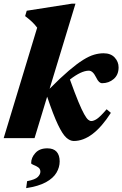

<svg xmlns="http://www.w3.org/2000/svg" viewBox="-26 -734 650 1020"><path d="M375 -714.5 237.5 -262.5Q296 -321.5 339.5 -358.5Q383 -395.5 415.5 -415.8Q448 -436 474 -443.5Q500 -451 524 -451Q562.5 -451 583.2 -428.5Q604 -406 604 -376Q604 -336.5 578 -314.2Q552 -292 516.5 -292Q508 -292 500.5 -298.8Q493 -305.5 484 -324Q467 -358.5 446 -358.5Q406 -358.5 345.5 -311.5Q372 -238 390.2 -194Q408.5 -150 421 -127.8Q433.5 -105.5 442.2 -98.2Q451 -91 459 -91Q472 -91 489.2 -102.5Q506.5 -114 540.5 -153.5L563 -134.5Q467 15 366 15Q346 15 326 -3Q306 -21 281.8 -71.8Q257.5 -122.5 224.5 -220.5L157.5 0H-6.5L171.5 -587Q158.5 -604.5 143.2 -618.8Q128 -633 107.5 -648.5L116 -677L355.5 -714.5ZM139.5 132.5Q139.5 103.5 161.8 78.8Q184 54 225.5 54Q258.5 54 274.8 72.2Q291 90.5 291 123.5Q291 154.5 274 183.5Q257 212.5 218 234Q179 255.5 113 265.5L118 228.5Q161.5 220 175 206Q188.5 192 188.5 178.5Q188.5 162.5 176.2 154.5Q164 146.5 151.8 142Q139.5 137.5 139.5 132.5Z"/></svg>

Font: Newsreader 16pt ExtraBold
Style: Italic
Weight: 800
Italic angle: -17°
Designer: Hugues Gentile
Foundry: Production Type
Version: Version 1.003; ttfautohint (v1.8.3)